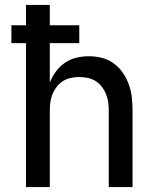

<svg xmlns="http://www.w3.org/2000/svg" viewBox="-20 -755 640 775"><path d="M85 0V-581H26V-653H85V-735H181V-653H300V-581H181V-421Q190 -445 205.5 -466Q221 -487 242 -501.5Q263 -516 288 -522Q313 -528 339 -528Q365 -528 391 -521.5Q417 -515 438.5 -499.5Q460 -484 475.5 -461.5Q491 -439 500 -414Q509 -389 512 -362.5Q515 -336 515 -310V0H419V-310Q419 -327 416.5 -344Q414 -361 407.5 -376.5Q401 -392 390.5 -405.5Q380 -419 365.5 -428Q351 -437 334 -440.5Q317 -444 300 -444Q283 -444 266 -440.5Q249 -437 234.5 -428Q220 -419 209.5 -405.5Q199 -392 192.5 -376.5Q186 -361 183.5 -344Q181 -327 181 -310V0Z"/></svg>

Font: Iosevka Medium Extended
Style: Regular
Weight: 500
Width: 7
Monospace: yes
Designer: Belleve Invis
Foundry: Belleve Invis
Version: Version 32.5.0; ttfautohint (v1.8.4)